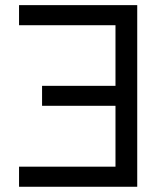

<svg xmlns="http://www.w3.org/2000/svg" viewBox="-20 -713 626 733"><path d="M503.9 0H52.7V-76.7H420.9V-309.1H140.6V-385.3H420.9V-616.7H52.7V-693.4H503.9Z"/></svg>

Font: CaskaydiaMono NF SemiLight
Style: Regular
Weight: 350
Designer: Aaron Bell
Foundry: Saja Typeworks
Version: Version 2111.001; ttfautohint (v1.8.4);Nerd Fonts 3.1.1